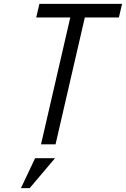

<svg xmlns="http://www.w3.org/2000/svg" viewBox="-20 -751 655 999"><path d="M345.7 -660.2H168.5L185.1 -731H615.2L598.6 -660.2H421.4L269 0H193.4ZM162.6 72.3H266.1L134.3 228H88.9Z"/></svg>

Font: Glacial Indifference
Style: Italic
Weight: 400
Designer: Alfredo Marco Pradil
Foundry: Alfredo Marco Pradil
Version: Version 1.312